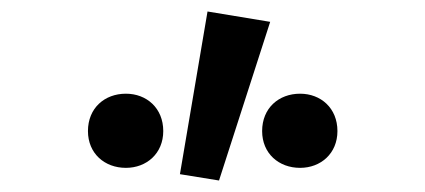

<svg xmlns="http://www.w3.org/2000/svg" viewBox="-20 -977 740 334"><path d="M341 -957 293 -674 361 -663 450 -939ZM133 -749C133 -710 162 -685 199 -685C235 -685 264 -710 264 -749C264 -789 235 -814 199 -814C162 -814 133 -789 133 -749ZM436 -749C436 -710 465 -685 502 -685C538 -685 567 -710 567 -749C567 -789 538 -814 502 -814C465 -814 436 -789 436 -749Z"/></svg>

Font: Kawkab Mono
Style: Bold
Weight: 700
Monospace: yes
Designer: Abdullah Arif
Foundry: Abdullah Arif
Version: Version 1.000;PS 000.500;hotconv 1.0.88;makeotf.lib2.5.64775